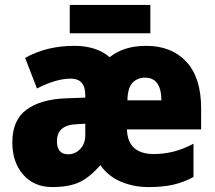

<svg xmlns="http://www.w3.org/2000/svg" viewBox="-20 -749 871 779"><path d="M263 -729V-614H590V-729ZM425 -517Q371 -563 282 -563Q168 -563 82 -514L130 -390Q208 -430 267 -430Q326 -430 326 -363V-353L245 -350Q145 -346 87.5 -304Q30 -262 30 -171Q30 -91 74 -40.5Q118 10 192 10Q261 10 303.5 -10.5Q346 -31 387 -79Q420 -33 471.5 -11.5Q523 10 582 10Q642 10 684.5 0Q727 -10 765 -31V-166Q722 -143 682.5 -133.5Q643 -124 605 -124Q498 -124 495 -224H796V-310Q796 -434 736 -498.5Q676 -563 573 -563Q482 -563 425 -517ZM635 -342H497Q498 -393 518 -413.5Q538 -434 568 -434Q634 -434 635 -342ZM326 -201Q326 -166 305.5 -144.5Q285 -123 257 -123Q211 -123 211 -176Q211 -242 291 -245L326 -247Z"/></svg>

Font: Noto Sans UI SemiCondensed Black
Style: Regular
Weight: 900
Width: 4
Designer: Monotype Design Team
Foundry: Monotype Imaging Inc.
Version: 1.001